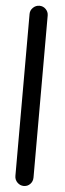

<svg xmlns="http://www.w3.org/2000/svg" viewBox="-63 -831 345 1020"><g transform="rotate(5 109.5 -321.5)"><path d="M105 159.2Q85.4 159.2 70.8 144.8Q56.2 130.4 56.2 109.9V-753.9Q56.2 -773.4 70.8 -787.6Q85.4 -801.8 105 -801.8Q125 -801.8 138.9 -787.6Q152.8 -773.4 152.8 -753.9V109.9Q152.8 130.9 138.9 145Q125 159.2 105 159.2Z"/></g></svg>

Font: Comic Neue
Style: Bold
Weight: 700
Designer: Craig Rozynski
Foundry: Craig Rozynski
Version: Version 2.003;hotconv 1.0.109;makeotfexe 2.5.65596